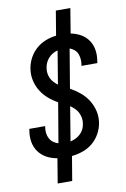

<svg xmlns="http://www.w3.org/2000/svg" viewBox="-102 -902 704 1069"><g transform="rotate(-10 250.0 -368.0)"><path d="M135 107 158 -32Q126 -37 99 -51.5Q72 -66 54 -90.5Q36 -115 30.5 -146.5Q25 -178 31 -211L32 -220H122L121 -215Q118 -198 120 -181Q122 -164 129.5 -150Q137 -136 150 -126.5Q163 -117 178 -113L216 -338Q187 -354 163 -375Q139 -396 122 -423.5Q105 -451 98 -484Q91 -517 97 -551Q102 -581 117 -609Q132 -637 156 -658Q180 -679 209.5 -690.5Q239 -702 269 -705L292 -843H374L351 -703Q382 -697 408 -682Q434 -667 450.5 -642.5Q467 -618 471.5 -587Q476 -556 470 -524L469 -515H379L380 -520Q383 -537 381.5 -553Q380 -569 374.5 -583Q369 -597 357 -607Q345 -617 331 -622L294 -401Q323 -385 348.5 -364Q374 -343 392 -315Q410 -287 418 -253.5Q426 -220 420 -184Q415 -154 399 -125Q383 -96 357.5 -75Q332 -54 301 -43.5Q270 -33 240 -30L217 107ZM232 -435 263 -623Q248 -619 235 -611.5Q222 -604 211.5 -592.5Q201 -581 194.5 -567Q188 -553 186 -539Q183 -523 185 -507.5Q187 -492 193.5 -478.5Q200 -465 210 -454.5Q220 -444 232 -435ZM246 -111Q262 -115 276.5 -122Q291 -129 303 -140.5Q315 -152 322 -166.5Q329 -181 331 -197Q334 -214 331 -230Q328 -246 321 -260Q314 -274 302.5 -285Q291 -296 278 -305Z"/></g></svg>

Font: Iosevka Term Curly Md Obl
Style: Regular
Weight: 500
Italic angle: -9°
Designer: Belleve Invis
Foundry: Belleve Invis
Version: Version 32.3.0